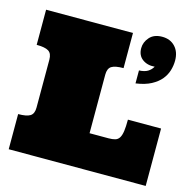

<svg xmlns="http://www.w3.org/2000/svg" viewBox="-107 -847 961 956"><g transform="rotate(15 373.0 -369.5)"><path d="M467.8 -538.1Q424.8 -538.1 406.5 -526.6Q388.2 -515.1 388.2 -482.9V-181.2H485.8Q505.9 -181.2 519.5 -185.1Q533.2 -189 541 -201.4Q548.8 -213.9 552 -236.3Q555.2 -258.8 555.2 -295.9H726.1V0H20V-181.2Q63 -181.2 81.5 -192.6Q100.1 -204.1 100.1 -235.8V-482.9Q100.1 -515.1 81.5 -526.6Q63 -538.1 20 -538.1V-719.2H467.8ZM544.9 -546.9Q572.8 -547.9 589.4 -557.9Q606 -567.9 615.7 -585Q577.6 -582 552.2 -601.1Q526.9 -620.1 526.9 -657.2Q526.9 -688 549.3 -713.4Q571.8 -738.8 613.8 -738.8Q655.8 -738.8 680.9 -711.9Q706.1 -685.1 706.1 -640.1Q706.1 -615.2 698.5 -589.6Q690.9 -564 672.9 -542Q654.8 -520 623.8 -503.4Q592.8 -486.8 544.9 -480Z"/></g></svg>

Font: Ultra
Style: Regular
Weight: 400
Designer: Astigmatic (AOETI)
Foundry: Astigmatic (AOETI)
Version: Version 1.001